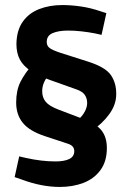

<svg xmlns="http://www.w3.org/2000/svg" viewBox="-20 -730 518 760"><path d="M341 -211 286 -253Q306 -270 315.5 -288Q325 -306 325 -322Q325 -341 315.5 -354.5Q306 -368 283 -376L179 -413Q131 -430 101.5 -449.5Q72 -469 58.5 -494.5Q45 -520 45 -556Q46 -610 70 -644Q94 -678 135 -694Q176 -710 227 -710Q261 -710 299.5 -704.5Q338 -699 376 -686L401 -678L382 -592L355 -598Q329 -603 301.5 -606Q274 -609 250 -609Q212 -609 188.5 -599Q165 -589 165 -564Q165 -548 177 -539.5Q189 -531 219 -521L329 -486Q398 -464 419.5 -432Q441 -400 440 -356Q440 -316 412.5 -278Q385 -240 341 -211ZM217 10Q145 10 67 -19L38 -29L56 -111L82 -105Q113 -98 142.5 -94.5Q172 -91 200 -91Q234 -91 254 -100.5Q274 -110 274 -132Q274 -142 268 -149.5Q262 -157 246 -162L158 -191Q97 -211 70.5 -243.5Q44 -276 44 -324Q44 -372 61 -406Q78 -440 112 -479L180 -445Q164 -424 155.5 -406.5Q147 -389 147 -369Q147 -344 161 -327Q175 -310 212 -296L312 -258Q361 -240 382 -213.5Q403 -187 403 -144Q403 -91 377.5 -56.5Q352 -22 310 -6Q268 10 217 10Z"/></svg>

Font: REM Medium Medium
Style: Regular
Weight: 500
Version: Version 1.005;gftools[0.9.28]